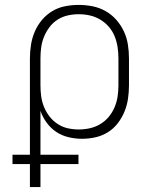

<svg xmlns="http://www.w3.org/2000/svg" viewBox="-20 -558 640 783"><path d="M102 205V111H31V73H102V-320Q102 -348 106.5 -376Q111 -404 122 -429.5Q133 -455 151 -476.5Q169 -498 193 -512.5Q217 -527 245 -532.5Q273 -538 301 -538Q329 -538 357 -532.5Q385 -527 410 -513Q435 -499 454 -477.5Q473 -456 485 -430.5Q497 -405 501.5 -376.5Q506 -348 506 -320V-210Q506 -183 502 -155.5Q498 -128 487.5 -102.5Q477 -77 460 -55Q443 -33 419.5 -18.5Q396 -4 369 2Q342 8 314 8Q287 8 259.5 1.5Q232 -5 209.5 -20Q187 -35 170.5 -57.5Q154 -80 145 -106V73H300V111H145V205ZM301 -30Q324 -30 346.5 -35Q369 -40 389 -52Q409 -64 423.5 -81.5Q438 -99 447 -120Q456 -141 459.5 -164Q463 -187 463 -210V-320Q463 -343 459.5 -366Q456 -389 447.5 -410Q439 -431 424 -448.5Q409 -466 389 -478Q369 -490 346.5 -495Q324 -500 301 -500Q278 -500 256 -495Q234 -490 215 -478Q196 -466 182 -447.5Q168 -429 159.5 -408Q151 -387 148 -365Q145 -343 145 -320V-210Q145 -187 148 -165Q151 -143 159.5 -122Q168 -101 182 -83Q196 -65 215 -52.5Q234 -40 256 -35Q278 -30 301 -30Z"/></svg>

Font: Iosevka Curly Slab XLtEx
Style: Regular
Weight: 200
Width: 7
Monospace: yes
Designer: Belleve Invis
Foundry: Belleve Invis
Version: Version 11.1.0; ttfautohint (v1.8.3)